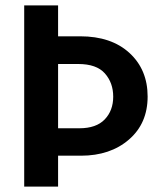

<svg xmlns="http://www.w3.org/2000/svg" viewBox="-20 -694 593 714"><path d="M271 -456H196V-217H275Q338 -217 369.5 -250Q401 -283 401 -334.5Q401 -386 370 -421Q339 -456 271 -456ZM281 -115H196V0H70V-674H196V-559H278Q394 -559 461.5 -497Q529 -435 529 -335Q529 -235 459.5 -175Q390 -115 281 -115Z"/></svg>

Font: Hind Kochi SemiBold
Style: Regular
Weight: 600
Designer: Dhruvi Tolia
Foundry: Indian Type Foundry
Version: Version 0.702;PS 1.0;hotconv 1.0.81;makeotf.lib2.5.63406